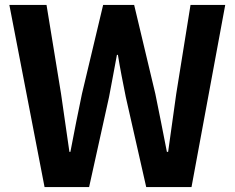

<svg xmlns="http://www.w3.org/2000/svg" viewBox="-20 -760 955 780"><path d="M161 0H342L423 -366C435 -426 444 -481 455 -537H459C468 -481 479 -426 491 -366L574 0H758L895 -740H754L696 -379C685 -302 674 -223 663 -143H658C642 -223 627 -303 611 -379L525 -740H399L313 -379C297 -302 281 -223 266 -143H262C251 -223 239 -299 228 -379L169 -740H18Z"/></svg>

Font: Spoqa Han Sans Neo Bold
Style: Bold
Weight: 700
Designer: [Spoqa Han Sans Neo] Dong-huui Kim  Younghwa Kang  Yujin Lee  [Noto Sans] Ryoko NISHIZUKA  (kana & ideographs); Paul D. 
Foundry: Spoqa (http://www.spoqa-han-sans.com)
Version: Version 1.000